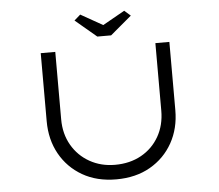

<svg xmlns="http://www.w3.org/2000/svg" viewBox="-59 -953 1168 1026"><g transform="rotate(-5 525.5 -440.0)"><path d="M524 7Q420 7 343 -37.5Q266 -82 223 -159Q180 -236 180 -335V-700H258V-338Q258 -260 293 -199.5Q328 -139 388.5 -105Q449 -71 524 -71Q604 -71 665 -105Q726 -139 760.5 -199.5Q795 -260 795 -338V-700H870V-334Q870 -236 827 -159Q784 -82 706.5 -37.5Q629 7 524 7ZM489 -762 375 -858 408 -887 541 -812H511L644 -887L677 -858L563 -762Z"/></g></svg>

Font: Lexend Zetta Light
Style: Regular
Weight: 300
Designer: Bonnie Shaver-Troup, Thomas Jockin
Foundry: Lexend
Version: Version 1.007